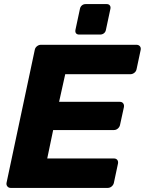

<svg xmlns="http://www.w3.org/2000/svg" viewBox="-20 -919 708 939"><path d="M32 0Q22 0 16 -7.5Q10 -15 12 -25L150 -675Q152 -686 161 -693Q170 -700 180 -700H647Q658 -700 664 -693Q670 -686 668 -675L648 -581Q646 -570 637 -563Q628 -556 617 -556H299L269 -421H566Q577 -421 582.5 -413.5Q588 -406 586 -395L567 -308Q565 -298 556.5 -290.5Q548 -283 537 -283H240L211 -144H537Q548 -144 553.5 -137Q559 -130 557 -119L537 -25Q535 -15 526.5 -7.5Q518 0 507 0ZM367 -750Q357 -750 352 -756Q347 -762 349 -773L371 -876Q373 -886 380.5 -892.5Q388 -899 399 -899H502Q512 -899 517 -892.5Q522 -886 520 -876L498 -773Q496 -762 488 -756Q480 -750 470 -750Z"/></svg>

Font: Rubik
Style: Bold Italic
Weight: 700
Italic angle: -12°
Designer: Hubert and Fischer
Foundry: Hubert and Fischer
Version: Version 2.300;gftools[0.9.30]